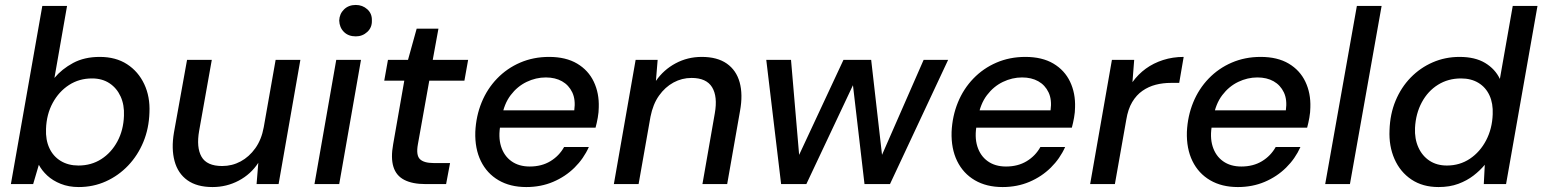

<svg xmlns="http://www.w3.org/2000/svg" viewBox="-20 -744 6234 776"><path d="M298 12Q258 12 225.5 -1Q193 -14 171 -34.5Q149 -55 137 -78L114 0H24L151 -720H251L200 -429Q230 -465 275.5 -489.5Q321 -514 383 -514Q448 -514 493.5 -484.5Q539 -455 563 -404Q587 -353 584 -289Q582 -225 559.5 -170.5Q537 -116 498 -75Q459 -34 408 -11Q357 12 298 12ZM297 -75Q349 -75 389.5 -101Q430 -127 454.5 -172.5Q479 -218 481 -276Q483 -320 467.5 -354Q452 -388 422.5 -407.5Q393 -427 352 -427Q300 -427 259 -400.5Q218 -374 193 -328Q168 -282 166 -223Q164 -179 179.5 -145.5Q195 -112 225.5 -93.5Q256 -75 297 -75Z M839 12Q776 12 737.5 -15.5Q699 -43 685.5 -93Q672 -143 683 -208L736 -502H836L785 -216Q773 -148 794.5 -110.5Q816 -73 878 -73Q918 -73 952.5 -91.5Q987 -110 1012 -145Q1037 -180 1046 -230L1094 -502H1194L1106 0H1017L1024 -86Q994 -40 945 -14Q896 12 839 12Z M1251 0 1339 -502H1439L1351 0ZM1418 -597Q1388 -597 1370 -615Q1352 -633 1351 -661Q1352 -688 1370.5 -706Q1389 -724 1418 -724Q1445 -724 1464.5 -706.5Q1484 -689 1483 -661Q1484 -633 1464.5 -615Q1445 -597 1418 -597Z M1700 0Q1647 0 1614 -17Q1581 -34 1570 -70Q1559 -106 1569 -161L1614 -418H1533L1548 -502H1629L1664 -628H1752L1729 -502H1872L1857 -418H1715L1669 -161Q1661 -117 1677 -101Q1693 -85 1733 -85H1799L1783 0Z M2107 12Q2042 12 1995 -15.5Q1948 -43 1923.5 -93Q1899 -143 1901 -211Q1904 -275 1926.5 -330Q1949 -385 1989 -426.5Q2029 -468 2082.5 -491Q2136 -514 2199 -514Q2267 -514 2312.5 -487Q2358 -460 2380 -413.5Q2402 -367 2400 -310Q2400 -291 2396 -268.5Q2392 -246 2387 -228H1976L1988 -298H2301Q2307 -341 2293 -370.5Q2279 -400 2251.5 -415.5Q2224 -431 2186 -431Q2146 -431 2108.5 -413Q2071 -395 2044 -359.5Q2017 -324 2008 -270L2003 -242Q1993 -191 2005 -152.5Q2017 -114 2047 -92.5Q2077 -71 2121 -71Q2169 -71 2204.5 -92.5Q2240 -114 2260 -150H2360Q2339 -103 2302 -66.5Q2265 -30 2215.5 -9Q2166 12 2107 12Z M2461 0 2549 -502H2638L2631 -417Q2662 -462 2710.5 -488Q2759 -514 2816 -514Q2879 -514 2917.5 -487Q2956 -460 2969.5 -411Q2983 -362 2971 -296L2919 0H2819L2869 -286Q2881 -354 2858 -391.5Q2835 -429 2775 -429Q2736 -429 2702 -410.5Q2668 -392 2643.5 -357.5Q2619 -323 2609 -272L2561 0Z M3137 0 3077 -502H3177L3213 -81L3193 -82L3389 -502H3501L3549 -82H3529L3713 -502H3812L3577 0H3474L3423 -437H3445L3239 0Z M4032 12Q3967 12 3920 -15.5Q3873 -43 3848.5 -93Q3824 -143 3826 -211Q3829 -275 3851.5 -330Q3874 -385 3914 -426.5Q3954 -468 4007.5 -491Q4061 -514 4124 -514Q4192 -514 4237.5 -487Q4283 -460 4305 -413.5Q4327 -367 4325 -310Q4325 -291 4321 -268.5Q4317 -246 4312 -228H3901L3913 -298H4226Q4232 -341 4218 -370.5Q4204 -400 4176.5 -415.5Q4149 -431 4111 -431Q4071 -431 4033.5 -413Q3996 -395 3969 -359.5Q3942 -324 3933 -270L3928 -242Q3918 -191 3930 -152.5Q3942 -114 3972 -92.5Q4002 -71 4046 -71Q4094 -71 4129.5 -92.5Q4165 -114 4185 -150H4285Q4264 -103 4227 -66.5Q4190 -30 4140.5 -9Q4091 12 4032 12Z M4386 0 4474 -502H4564L4557 -412Q4580 -444 4611 -466.5Q4642 -489 4681 -501.5Q4720 -514 4764 -514L4746 -409H4713Q4680 -409 4651 -401.5Q4622 -394 4597.5 -377Q4573 -360 4556 -331.5Q4539 -303 4532 -260L4486 0Z M4983 12Q4918 12 4871 -15.5Q4824 -43 4799.5 -93Q4775 -143 4777 -211Q4780 -275 4802.5 -330Q4825 -385 4865 -426.5Q4905 -468 4958.5 -491Q5012 -514 5075 -514Q5143 -514 5188.5 -487Q5234 -460 5256 -413.5Q5278 -367 5276 -310Q5276 -291 5272 -268.5Q5268 -246 5263 -228H4852L4864 -298H5177Q5183 -341 5169 -370.5Q5155 -400 5127.5 -415.5Q5100 -431 5062 -431Q5022 -431 4984.5 -413Q4947 -395 4920 -359.5Q4893 -324 4884 -270L4879 -242Q4869 -191 4881 -152.5Q4893 -114 4923 -92.5Q4953 -71 4997 -71Q5045 -71 5080.5 -92.5Q5116 -114 5136 -150H5236Q5215 -103 5178 -66.5Q5141 -30 5091.5 -9Q5042 12 4983 12Z M5336 0 5464 -720H5564L5436 0Z M5794 12Q5730 12 5684.5 -18.5Q5639 -49 5616 -101.5Q5593 -154 5596 -218Q5598 -283 5620.5 -337Q5643 -391 5681.5 -430.5Q5720 -470 5770.5 -492Q5821 -514 5879 -514Q5942 -514 5982.5 -489.5Q6023 -465 6042 -425L6094 -720H6194L6067 0H5977L5981 -78Q5962 -55 5935.5 -34.5Q5909 -14 5874 -1Q5839 12 5794 12ZM5828 -75Q5880 -75 5921 -102.5Q5962 -130 5986.5 -177Q6011 -224 6013 -282Q6015 -326 6000 -358.5Q5985 -391 5955.5 -409Q5926 -427 5885 -427Q5833 -427 5792 -401.5Q5751 -376 5726.5 -330.5Q5702 -285 5699 -227Q5697 -183 5712.5 -148.5Q5728 -114 5757.5 -94.5Q5787 -75 5828 -75Z"/></svg>

Font: DM Sans 16pt Medium
Style: Italic
Weight: 500
Italic angle: -10°
Version: Version 4.004;gftools[0.9.30]